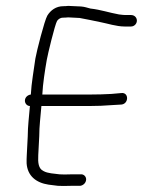

<svg xmlns="http://www.w3.org/2000/svg" viewBox="-20 -620 506 652"><path d="M426.8 -569H404.8C400.8 -569 393.9 -569.7 383.9 -571C350.5 -577 322.1 -587.1 287 -591C274.7 -594.1 268.6 -596.8 255.3 -598C244.1 -598 222.6 -600 211.4 -600C206.1 -599.3 200.7 -599 195.4 -599C170.4 -599 151.9 -585.3 140.7 -567C131 -550.4 104.4 -446 100.1 -421C95 -382.8 86.7 -338.3 84.7 -299C74.5 -297.7 65.2 -290.1 64.6 -279C64.1 -269.2 71.5 -260 81.6 -260C78.5 -222.8 74.4 -191.4 74.2 -157L70.9 -93C70.3 -83 70.2 -73.7 70.4 -65C73.5 -22.5 102.6 0.6 144.6 7L176.4 11C187.1 11.7 202.4 11.7 222.4 11H252.4C262.6 9.7 271.9 1.1 272.5 -10C273.1 -20.4 264.3 -29.3 253.5 -28H223.5C204.8 -27.3 191.1 -27.3 182.5 -28C163.8 -30.5 142.3 -31 128 -39C110.2 -47.1 108.6 -68 109.9 -93L113.3 -158C113.3 -191.4 117.6 -222.9 120.6 -260H283.6C309.6 -260 334.7 -261 358.8 -263L392.9 -265C417.8 -268.1 418.1 -307.2 391.9 -304L357.8 -301C335 -299.7 311 -299 285.7 -299H123.7C125.6 -336.5 132.5 -380.2 138.9 -417C142.3 -436.2 166 -534.9 173.8 -549C178.4 -555.4 185.6 -560 193.3 -560C199.3 -560 205.4 -560.3 211.4 -561C221.5 -561 240.5 -559 250.3 -559C274.2 -555 297.3 -549.4 322.5 -544.5C344.9 -540.2 375.7 -530 402.8 -530H424.8C435.4 -530 444.2 -538.4 444.8 -549C445.3 -559.6 437.4 -569 424.8 -569Z"/></svg>

Font: Just Breathe
Style: Obl1
Weight: 400
Foundry: Cannot Into Space Fonts
Version: Version 0.72